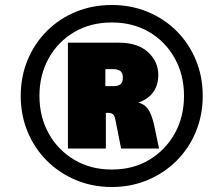

<svg xmlns="http://www.w3.org/2000/svg" viewBox="-20 -737 855 769"><path d="M428 12Q350 12 283.5 -16Q217 -44 167.5 -93.5Q118 -143 90.5 -209.5Q63 -276 63 -353Q63 -430 90.5 -496.5Q118 -563 167.5 -612.5Q217 -662 283.5 -689.5Q350 -717 428 -717Q505 -717 571.5 -689.5Q638 -662 687.5 -612.5Q737 -563 764.5 -496.5Q792 -430 792 -353Q792 -276 764.5 -209.5Q737 -143 687.5 -93.5Q638 -44 571.5 -16Q505 12 428 12ZM428 -58Q513 -58 578 -97Q643 -136 680 -202.5Q717 -269 717 -353Q717 -437 680 -503.5Q643 -570 578 -608.5Q513 -647 428 -647Q343 -647 277.5 -608.5Q212 -570 175 -503.5Q138 -437 138 -353Q138 -269 175 -202.5Q212 -136 277.5 -97Q343 -58 428 -58ZM252 -142V-566H457Q532 -566 573 -528Q614 -490 614 -437Q614 -395 593 -367Q572 -339 534 -326Q558 -321 573 -300Q588 -279 598 -233L617 -142H465L442 -258Q439 -274 432 -279.5Q425 -285 414 -285H404V-142ZM402 -392H435Q453 -392 462.5 -399.5Q472 -407 472 -426Q472 -445 462 -452.5Q452 -460 435 -460H402Z"/></svg>

Font: Mulish ExtraBlack
Style: Italic
Weight: 1000
Italic angle: -9°
Designer: Vernon Adams
Foundry: Vernon Adams
Version: Version 3.603; ttfautohint (v1.8.3)